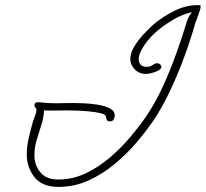

<svg xmlns="http://www.w3.org/2000/svg" viewBox="-20 -692 807 753"><path d="M209 41Q145 41 115 2.5Q85 -36 85 -86Q85 -119 93 -152.5Q101 -186 110 -218Q113 -227 118 -239.5Q123 -252 123 -260Q123 -267 119 -270Q115 -273 115 -280Q115 -291 129 -291H135Q150 -289 165.5 -288Q181 -287 197 -287Q214 -287 231.5 -287.5Q249 -288 266 -288Q280 -288 307 -287Q334 -286 362.5 -281.5Q391 -277 410.5 -267Q430 -257 430 -239Q430 -232 426 -224Q422 -216 411 -216Q403 -216 399.5 -221Q396 -226 396 -233Q396 -243 375 -248Q354 -253 325.5 -255.5Q297 -258 272.5 -258.5Q248 -259 240 -259Q218 -259 196 -258.5Q174 -258 153 -259Q151 -229 141.5 -200Q132 -171 123.5 -142Q115 -113 115 -82Q115 -45 138 -16.5Q161 12 209 12Q265 12 316.5 -12.5Q368 -37 412.5 -75.5Q457 -114 493 -157Q529 -200 554 -237Q589 -288 618.5 -352.5Q648 -417 672 -484Q696 -551 713 -608Q718 -626 733 -644Q697 -637 660.5 -615.5Q624 -594 598 -572Q567 -546 545.5 -514Q524 -482 524 -460Q524 -445 532.5 -437.5Q541 -430 554 -430Q570 -430 579 -437Q588 -444 597 -444Q603 -444 608 -439.5Q613 -435 613 -430Q613 -422 601 -415.5Q589 -409 574.5 -405.5Q560 -402 552 -402Q526 -402 508.5 -420Q491 -438 491 -460Q491 -484 506.5 -509.5Q522 -535 543.5 -558Q565 -581 583 -597Q616 -625 662 -648.5Q708 -672 756 -672H760Q767 -672 767 -667Q767 -657 758.5 -635.5Q750 -614 746 -602Q730 -544 705 -475Q680 -406 648.5 -339Q617 -272 583 -221Q555 -180 516.5 -134.5Q478 -89 430 -49Q382 -9 326.5 16Q271 41 209 41Z"/></svg>

Font: Ms Madi
Style: Regular
Weight: 400
Designer: Robert E. Leuschke
Foundry: Robert E. Leuschke
Version: Version 1.010; ttfautohint (v1.8.3)